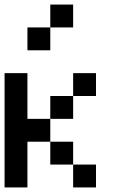

<svg xmlns="http://www.w3.org/2000/svg" viewBox="-20 -920 540 840"><path d="M0 -100V-600H100V-400H200V-300H100V-100ZM200 -200V-300H300V-200ZM200 -400V-500H300V-400ZM200 -700H100V-800H200ZM200 -800V-900H300V-800ZM400 -200V-100H300V-200ZM400 -500H300V-600H400Z"/></svg>

Font: GalmuriMono9 Regular
Style: Regular
Weight: 400
Designer: Lee Minseo (quiple)
Version: Version 2.399;hotconv 1.1.1;makeotfexe 2.6.0 DEVELOPMENT